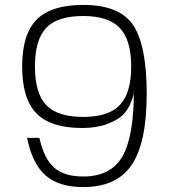

<svg xmlns="http://www.w3.org/2000/svg" viewBox="-20 -740 686 780"><path d="M576 -360Q576 -160 515 -70Q454 20 318 20Q219 20 165 -27.5Q111 -75 90 -180H140Q159 -95 200 -59Q241 -23 318 -23Q430 -23 477 -104Q524 -185 524 -373Q524 -367 522.5 -356.5Q521 -346 510 -319.5Q499 -293 479 -273Q459 -253 416 -236.5Q373 -220 314 -220Q186 -220 128 -279.5Q70 -339 70 -470Q70 -601 129 -660.5Q188 -720 318 -720Q467 -720 521.5 -637Q576 -554 576 -360ZM318 -265Q421 -265 467 -313.5Q513 -362 513 -470Q513 -577 467 -626Q421 -675 318 -675Q214 -675 168 -627Q122 -579 122 -470Q122 -361 168 -313Q214 -265 318 -265Z"/></svg>

Font: Fivo Sans Light
Style: Regular
Weight: 300
Designer: Alexander Slobzheninov
Foundry: Alexander Slobzheninov
Version: 1.0